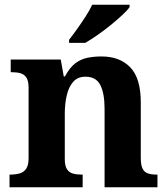

<svg xmlns="http://www.w3.org/2000/svg" viewBox="-20 -786 707 806"><path d="M20 0V-53H22Q45 -53 62.5 -58Q80 -63 90 -77.7Q100 -92.4 100 -121.8V-417.6Q100 -446 91 -460Q82 -474 66 -478.5Q50 -483 28 -483H25V-536H235L247.7 -465H252.5Q273 -503 296.5 -520.5Q320 -538 347.3 -543.5Q374.7 -549 405.9 -549Q483 -549 527 -503.2Q571 -457.4 571 -356V-123.5Q571 -93 578.5 -78Q586 -63 601 -58Q616 -53 638 -53H641V0H419V-329Q419 -394 401.1 -429Q383.3 -464 338.8 -464Q306 -464 287.2 -442.5Q268.3 -420.9 260.2 -385.5Q252 -350.1 252 -309V-118Q252 -90 261 -76Q270 -62 286 -57.5Q302 -53 324 -53H327V0ZM270 -619Q285 -638 303.5 -664Q322 -690 339.5 -717Q357 -744 367 -766H524V-756Q515 -743 493.5 -723Q472 -703 445 -681Q418 -659 390 -639.5Q362 -620 338 -606H270Z"/></svg>

Font: Noto Serif Tamil
Style: Italic
Weight: 400
Italic angle: -12°
Designer: Indian Type Foundry, Tom Grace, and the Monotype Design Team
Foundry: Monotype Imaging Inc.
Version: Version 2.003